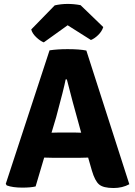

<svg xmlns="http://www.w3.org/2000/svg" viewBox="-20 -936 678 965"><path d="M242 -143Q215 -143 202 -144L159 1Q135 7 92 7Q44 7 14 -4L9 -12L229 -683Q268 -689 320 -689Q379 -689 414 -682L630 -10Q595 9 551 9Q499 9 478 -9Q457 -27 442 -78L423 -144Q410 -143 384 -143ZM239 -269 279 -270H352Q357 -270 369.5 -269.5Q382 -269 388 -269L371 -331Q347 -415 316 -537H310Q302 -494 262 -346ZM437 -735 320 -809 200 -723Q182 -730 162 -749Q142 -768 137 -788L255 -909Q317 -923 385 -910L499 -800Q492 -778 473.5 -760Q455 -742 437 -735Z"/></svg>

Font: Signika
Style: Bold
Weight: 700
Designer: Anna Giedrys
Foundry: Anna Giedrys
Version: Version 1.001